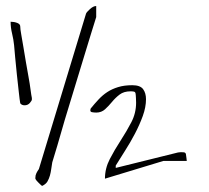

<svg xmlns="http://www.w3.org/2000/svg" viewBox="-20 -612 700 644"><path d="M98.6 -15.6Q98.6 -24.4 102.1 -31.2Q105.5 -38.1 110.4 -44.9L268.6 -566.4Q270.5 -571.3 281.7 -581.5Q293 -591.8 302.7 -591.8V-554.7Q296.9 -536.1 285.2 -498.5Q273.4 -460.9 258.8 -412.1L197.3 -210Q183.6 -162.1 172.4 -124Q161.1 -85.9 155.3 -67.4Q153.3 -56.6 151.9 -45.4Q150.4 -34.2 147.5 -23.4Q144.5 -12.7 139.2 -3.4Q133.8 5.9 121.1 11.7Q118.2 9.8 109.4 1Q100.6 -7.8 99.6 -10.7Q98.6 -12.7 98.6 -12.7ZM436.5 -267.6Q436.5 -270.5 436 -282.7Q435.5 -294.9 434.6 -298.8Q433.6 -303.7 429.2 -304.7Q424.8 -305.7 418 -305.7Q395.5 -305.7 381.3 -294.9Q367.2 -284.2 356 -270.5Q344.7 -256.8 332.5 -245.6Q320.3 -234.4 302.7 -234.4Q295.9 -234.4 288.1 -235.8Q280.3 -237.3 284.2 -248Q296.9 -263.7 310.5 -278.3Q324.2 -293 339.8 -303.2Q355.5 -313.5 376 -319.8Q396.5 -326.2 423.8 -326.2Q450.2 -326.2 460 -313Q469.7 -299.8 469.7 -279.3Q469.7 -252.9 459 -223.1Q448.2 -193.4 432.6 -163.6Q417 -133.8 399.4 -106.4Q381.8 -79.1 368.2 -56.6V-48.8L577.1 -100.6Q578.1 -100.6 581.5 -101.1Q585 -101.6 586.9 -101.6Q591.8 -101.6 596.7 -101.1Q601.6 -100.6 603.5 -95.7Q604.5 -91.8 604.5 -88.4Q604.5 -85 605.5 -81.1Q605.5 -76.2 606.4 -72.3H528.3L332 -12.7Q332 -46.9 348.1 -78.1Q364.3 -109.4 384.3 -140.1Q404.3 -170.9 420.4 -201.7Q436.5 -232.4 436.5 -267.6ZM47.9 -265.6Q45.9 -276.4 43 -303.7Q40 -331.1 36.6 -361.8Q33.2 -392.6 30.8 -420.4Q28.3 -448.2 27.3 -460Q25.4 -479.5 20.5 -499.5Q15.6 -519.5 15.6 -539.1Q27.3 -539.1 37.6 -535.2Q47.9 -531.2 47.9 -523.4Q47.9 -514.6 51.3 -496.1Q54.7 -477.5 58.6 -453.6Q62.5 -429.7 66.9 -403.8Q71.3 -377.9 75.7 -354Q80.1 -330.1 82.5 -311Q85 -292 86.9 -283.2V-278.3Q86.9 -274.4 80.1 -266.6Q73.2 -258.8 62.5 -258.8Q52.7 -258.8 47.9 -265.6Z"/></svg>

Font: Waiting for the Sunrise
Style: Regular
Weight: 300
Version: Version 1.001 2001